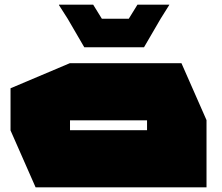

<svg xmlns="http://www.w3.org/2000/svg" viewBox="-20 -800 947 820"><path d="M279 -286V-530H755L862 -287V-286ZM132 0 25 -243V-244H608V0ZM25 -244V-423L278 -530H279V-244ZM608 0V-286H862V0ZM530 -720 567 -780H703V-779L666 -720ZM269 -720 232 -778V-780H378L415 -720ZM340 -598 269 -720H666L595 -598Z"/></svg>

Font: Foldit Thin Black
Style: Regular
Weight: 900
Version: Version 1.003